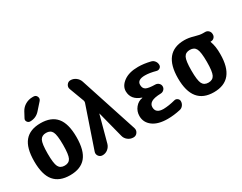

<svg xmlns="http://www.w3.org/2000/svg" viewBox="-88 -1245 2176 1729"><g transform="rotate(-30 1000.0 -380.5)"><path d="M187.5 -124Q205.1 -89.8 250 -89.8Q294.9 -89.8 312.5 -124Q330.1 -158.2 330.1 -260.3Q330.1 -362.3 312.5 -396Q294.9 -429.7 250 -429.7Q205.1 -429.7 187.5 -396Q169.9 -362.3 169.9 -260.3Q169.9 -158.2 187.5 -124ZM85 -465.3Q139.6 -530.3 250 -530.3Q360.4 -530.3 415 -465.3Q469.7 -400.4 469.7 -260.3Q469.7 -120.1 415 -55.2Q360.4 9.8 250 9.8Q139.6 9.8 85 -55.2Q30.3 -120.1 30.3 -260.3Q30.3 -400.4 85 -465.3ZM304.7 -769.5H315.4Q340.8 -769.5 350.6 -747.1Q360.4 -724.6 343.8 -706.1L280.3 -634.8Q240.2 -589.8 179.7 -589.8Q160.2 -589.8 149.4 -606.9Q138.7 -624 149.4 -641.6L178.7 -696.3Q197.3 -730.5 231.4 -750Q265.6 -769.5 304.7 -769.5Z M767.6 -664.1 961.9 -68.4Q969.7 -43 954.6 -21.5Q939.5 0 913.1 0Q880.9 0 856 -19.5Q831.1 -39.1 824.2 -69.3L754.9 -338.9Q754.9 -339.8 753.9 -339.8Q752.9 -339.8 752.9 -338.9L679.7 -67.4Q670.9 -38.1 647 -19Q623 0 592.8 0Q566.4 0 551.8 -20.5Q537.1 -41 545.9 -65.4L690.4 -489.3Q693.4 -502 690.4 -510.7L632.8 -665Q624 -688.5 638.7 -709.5Q653.3 -730.5 677.7 -730.5Q708 -730.5 732.9 -711.9Q757.8 -693.4 767.6 -664.1Z M1397.5 -105.5Q1415 -110.4 1430.2 -99.1Q1445.3 -87.9 1445.3 -70.3Q1445.3 -46.9 1431.6 -28.8Q1418 -10.7 1397.5 -5.9Q1328.1 9.8 1264.6 9.8Q1164.1 9.8 1109.4 -31.7Q1054.7 -73.2 1054.7 -139.6Q1054.7 -188.5 1085 -225.6Q1115.2 -262.7 1159.2 -268.6Q1160.2 -268.6 1160.2 -269.5Q1160.2 -271.5 1158.2 -272.5Q1060.5 -305.7 1059.6 -394.5Q1059.6 -449.2 1114.7 -489.7Q1169.9 -530.3 1264.6 -530.3Q1324.2 -530.3 1391.6 -513.7Q1413.1 -508.8 1426.8 -490.7Q1440.4 -472.7 1440.4 -450.2Q1440.4 -431.6 1425.3 -420.9Q1410.2 -410.2 1391.6 -415Q1327.1 -432.6 1280.3 -432.6Q1200.2 -432.6 1200.2 -379.9Q1200.2 -343.8 1225.1 -329.6Q1250 -315.4 1322.3 -314.5Q1341.8 -313.5 1356 -299.8Q1370.1 -286.1 1370.1 -267.1Q1370.1 -248 1356.4 -234.4Q1342.8 -220.7 1323.2 -219.7Q1253.9 -217.8 1224.6 -200.2Q1195.3 -182.6 1195.3 -150.4Q1195.3 -86.9 1275.4 -86.9Q1330.1 -87.9 1397.5 -105.5Z M1682.6 -124.5Q1700.2 -89.8 1745.1 -89.8Q1790 -89.8 1807.6 -124.5Q1825.2 -159.2 1825.2 -260.3Q1825.2 -361.3 1807.6 -395.5Q1790 -429.7 1745.1 -429.7Q1700.2 -429.7 1682.6 -395.5Q1665 -361.3 1665 -260.3Q1665 -159.2 1682.6 -124.5ZM1945.3 -500Q1966.8 -500 1981 -485.4Q1995.1 -470.7 1995.1 -450.2V-445.3Q1995.1 -426.8 1981.9 -413.6Q1968.8 -400.4 1950.2 -400.4H1945.3Q1944.3 -400.4 1944.3 -399.4V-396.5Q1965.8 -340.8 1964.8 -259.8Q1964.8 9.8 1745.1 9.8Q1525.4 9.8 1525.4 -260.3Q1525.4 -530.3 1745.1 -530.3Q1790 -530.3 1840.3 -515.1Q1890.6 -500 1924.8 -500Z"/></g></svg>

Font: Rounded-X Mgen+ 1mn bold
Style: Bold
Weight: 700
Designer: [Source Han Sans]
Ryoko NISHIZUKA  (kana & ideographs); Paul D. Hunt (Latin, Greek & Cyrillic); Wenlong ZHANG  (bopomofo
Version: Version 1.059.20150602